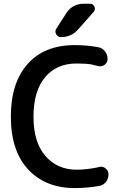

<svg xmlns="http://www.w3.org/2000/svg" viewBox="-20 -1001 663 1010"><path d="M330.1 -933.6Q344.7 -956.1 368.2 -968.8Q391.6 -981.4 418.9 -981.4H453.1Q469.7 -981.4 476.6 -966.3Q483.4 -951.2 472.7 -938.5L390.6 -845.7Q354.5 -805.7 300.8 -805.7Q283.2 -805.7 275.4 -821.3Q271.5 -828.1 271.5 -835Q271.5 -842.8 276.4 -850.6ZM501 -122.1Q505.9 -124 510.7 -124Q524.4 -124 535.2 -115.2Q550.8 -103.5 550.8 -84Q550.8 -69.3 544.4 -55.7Q538.1 -42 526.4 -33.2Q514.6 -24.4 500 -22.5Q436.5 -11.7 373 -11.7Q219.7 -11.7 128.4 -109.4Q37.1 -207 37.1 -387.7Q37.1 -565.4 125.5 -664.6Q213.9 -763.7 373 -763.7Q436.5 -763.7 496.1 -752.9Q517.6 -749 531.7 -731.4Q545.9 -713.9 545.9 -691.4Q545.9 -671.9 530.3 -660.2Q519.5 -652.3 506.8 -652.3Q502 -652.3 496.1 -653.3Q475.6 -659.2 460.9 -662.1Q431.6 -667 382.8 -667Q277.3 -667 216.8 -594.2Q156.2 -521.5 156.2 -387.2Q156.2 -252.9 218.8 -180.7Q281.2 -108.4 382.8 -108.4Q438.5 -108.4 501 -122.1Z"/></svg>

Font: Gen Jyuu Gothic Medium
Style: Regular
Weight: 500
Designer: [Source Han Sans]
Ryoko NISHIZUKA  (kana & ideographs); Paul D. Hunt (Latin, Greek & Cyrillic); Wenlong ZHANG  (bopomofo
Version: Version 1.002.20150607